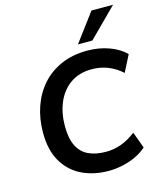

<svg xmlns="http://www.w3.org/2000/svg" viewBox="-136 -1036 956 1143"><g transform="rotate(-15 342.5 -464.5)"><path d="M392 10Q299 10 226.5 -25.5Q154 -61 112.5 -132Q71 -203 71 -310Q71 -396 96.5 -469.5Q122 -543 170.5 -598Q219 -653 290 -684Q361 -715 451 -715Q524 -715 586 -692Q648 -669 685 -631L633 -529Q593 -565 547 -583Q501 -601 448 -601Q371 -601 317 -563.5Q263 -526 235 -461Q207 -396 207 -314Q207 -240 229.5 -193.5Q252 -147 296.5 -125.5Q341 -104 406 -104Q453 -104 498 -120Q543 -136 590 -172L627 -71Q598 -45 559.5 -27Q521 -9 478 0.5Q435 10 392 10ZM408 -765 538 -939H671L497 -765Z"/></g></svg>

Font: Nunito Sans 12pt ExtraLight
Style: Italic
Weight: 200
Italic angle: -9°
Designer: Vernon Adams
Foundry: Vernon Adams
Version: Version 3.101;gftools[0.9.27]